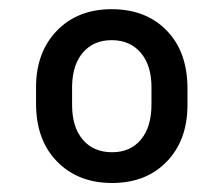

<svg xmlns="http://www.w3.org/2000/svg" viewBox="-20 -741 495 424"><path d="M59.6 -548.3Q59.6 -625.5 105.5 -673.1Q151.4 -720.7 226.6 -720.7Q302.2 -720.7 348.1 -673.6Q394 -626.5 394 -545.4V-509.3Q394 -431.6 348.4 -384.3Q302.7 -336.9 227.5 -336.9Q152.3 -336.9 106 -384.3Q59.6 -431.6 59.6 -512.2ZM139.2 -509.3Q139.2 -460.4 162.8 -432.6Q186.5 -404.8 227.5 -404.8Q268.1 -404.8 291.3 -432.9Q314.5 -460.9 314.5 -510.3V-548.3Q314.5 -596.7 290.8 -624.5Q267.1 -652.3 226.6 -652.3Q187 -652.3 163.6 -625.5Q140.1 -598.6 139.2 -551.3Z"/></svg>

Font: Vazir FD-UI
Style: Regular-FD-UI
Weight: 400
Designer: Saber Rastikerdar
Foundry: Saber Rastikerdar
Version: Version 30.1.0